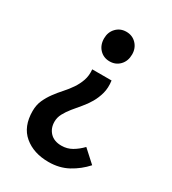

<svg xmlns="http://www.w3.org/2000/svg" viewBox="-171 -595 786 878"><g transform="rotate(30 222.0 -156.0)"><path d="M224 191Q145 191 95 149Q45 107 45 25Q45 -7 56.5 -32.5Q68 -58 85 -81Q102 -104 121 -125Q140 -146 155.5 -169Q171 -192 180 -218Q189 -244 186 -276H288Q293 -239 285 -209.5Q277 -180 262.5 -155Q248 -130 229.5 -108.5Q211 -87 194.5 -66.5Q178 -46 167 -25.5Q156 -5 156 17Q156 52 177.5 74.5Q199 97 238 97Q268 97 293 82.5Q318 68 340 45L405 104Q371 142 326 166.5Q281 191 224 191ZM236 -347Q204 -347 183 -369Q162 -391 162 -426Q162 -459 183 -481Q204 -503 236 -503Q268 -503 289 -481Q310 -459 310 -426Q310 -391 289 -369Q268 -347 236 -347Z"/></g></svg>

Font: Processing Sans Pro Semibold
Style: Regular
Weight: 600
Designer: Paul D. Hunt
Foundry: Adobe Systems Incorporated
Version: Version 2.020;PS 2.000;hotconv 1.0.86;makeotf.lib2.5.63406